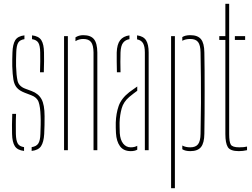

<svg xmlns="http://www.w3.org/2000/svg" viewBox="-20 -790 1324 1010"><path d="M146.5 4V-16Q171 -19.5 181.2 -34.8Q191.5 -50 192.5 -85Q193.5 -109 194 -134Q194.5 -159 193.5 -179Q192 -228.5 183.2 -253.2Q174.5 -278 144.5 -289L110.5 -302Q82 -313 68.5 -328.8Q55 -344.5 50.5 -371.2Q46 -398 44.5 -442Q44 -461.5 44.5 -478Q45 -494.5 45.5 -514Q47 -557 60.2 -578.5Q73.5 -600 108.5 -604V-584Q84.5 -580.5 75.5 -565Q66.5 -549.5 65.5 -514Q65 -493 64.5 -476.5Q64 -460 64.5 -442Q66 -394 72.2 -365.5Q78.5 -337 111.5 -324L146.5 -311Q182.5 -297.5 198.5 -268.2Q214.5 -239 214.5 -179Q214.5 -157.5 214.2 -132.2Q214 -107 212.5 -85Q210 -42.5 196 -21.2Q182 0 146.5 4ZM190.5 -410Q192 -441.5 191.8 -466.5Q191.5 -491.5 191.5 -514Q191 -549.5 181.8 -565Q172.5 -580.5 148.5 -584V-604Q184 -600 197.5 -578.5Q211 -557 211.5 -514Q211.5 -493 211.8 -467.8Q212 -442.5 210.5 -410ZM43.5 -85Q43 -107 43 -133Q43 -159 44.5 -191H64.5Q63 -159.5 63.2 -134Q63.5 -108.5 63.5 -85Q64.5 -50 73.5 -34.8Q82.5 -19.5 106.5 -16V4Q71.5 0 58 -21.2Q44.5 -42.5 43.5 -85Z M472 0V-514Q471.5 -552.5 459 -568.8Q446.5 -585 418 -585Q395.5 -585 377 -573.5V-593.5Q394.5 -605 418 -605Q457 -605 474.2 -584Q491.5 -563 492 -514V0ZM317 0V-600H337V0Z M595 -410Q594.5 -437 594 -464.8Q593.5 -492.5 594 -514Q595.5 -557 611.8 -578.2Q628 -599.5 661 -604V-584Q639.5 -580.5 627.5 -565Q615.5 -549.5 614 -514Q612.5 -467.5 614 -410ZM742 0V-514Q742 -545.5 732.8 -562Q723.5 -578.5 701 -583V-604Q735 -599.5 748.5 -577.8Q762 -556 762 -514V0ZM590 -90Q589.5 -105 589 -118Q588.5 -131 589 -145Q590.5 -193 604.2 -232.5Q618 -272 660 -305Q670 -312 680.5 -319.8Q691 -327.5 702 -335V-312.5Q685 -300.5 660 -280Q629.5 -254 620 -219.5Q610.5 -185 609 -145Q609 -137 609.2 -121.5Q609.5 -106 610 -90Q612.5 -54 628 -34.5Q643.5 -15 668 -15Q688 -15 702 -23V-2.5Q688.5 5 668 5Q630 5 611.2 -20.8Q592.5 -46.5 590 -90Z M939 -24.5Q956 -15 981 -15Q1009.5 -15 1022 -31.5Q1034.5 -48 1035 -86Q1037 -177.5 1037.2 -248.5Q1037.5 -319.5 1036.8 -382.8Q1036 -446 1035 -514Q1034.5 -552.5 1022 -568.8Q1009.5 -585 981 -585Q956 -585 939 -575.5V-595Q954.5 -605 981 -605Q1020 -605 1037.2 -584Q1054.5 -563 1055 -514Q1056 -474 1056.2 -421.2Q1056.5 -368.5 1056.5 -310.2Q1056.5 -252 1056.2 -194.2Q1056 -136.5 1055 -86Q1054.5 -37.5 1037.2 -16.2Q1020 5 981 5Q954.5 5 939 -5ZM880 200V-600H900V200Z M1133.5 -580V-600H1165.5V-770H1185.5V-85Q1185.5 -44 1194 -29.5Q1202.5 -15 1238.5 -15Q1254.5 -15 1261.8 -16Q1269 -17 1279.5 -19V0Q1258 5 1236.5 5Q1191.5 5 1178.5 -16Q1165.5 -37 1165.5 -85V-580ZM1215.5 -580V-600H1269.5V-580Z"/></svg>

Font: Big Shoulders Stencil Display Thin
Style: Regular
Weight: 100
Designer: Patric King
Foundry: XO Type Co
Version: Version 1.000